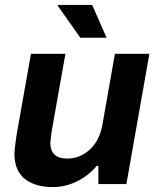

<svg xmlns="http://www.w3.org/2000/svg" viewBox="-20 -743 641 775"><path d="M304.2 -590.8 212.9 -720.2 214.8 -723.1H352.1L410.2 -590.8ZM192.9 12.2Q121.6 12.2 79.8 -21.2Q38.1 -54.7 38.1 -124Q38.1 -137.7 46.9 -198.2L105 -525.9H244.1L188 -210L183.1 -167Q183.1 -103 251 -103Q302.7 -103 342 -138.9Q381.3 -174.8 393.1 -237.8L443.8 -525.9H583L490.2 0H377V-73.2H370.1Q338.4 -34.7 291.3 -11.2Q244.1 12.2 192.9 12.2Z"/></svg>

Font: Archivo
Style: Bold Italic
Weight: 700
Italic angle: -10°
Designer: Hector Gatti
Foundry: Omnibus-Type
Version: Version 2.001